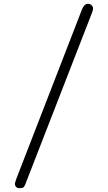

<svg xmlns="http://www.w3.org/2000/svg" viewBox="-20 -769 567 1007"><path d="M58 194 64 173 409 -717 412 -724Q415 -730 418 -735Q421 -740 427 -744.5Q433 -749 441 -749Q452 -749 460 -742Q468 -735 468 -723Q468 -716 464 -706.5Q460 -697 459 -693L118 184Q114 195 112.5 198.5Q111 202 107.5 208Q104 214 100 215.5Q96 217 90 217Q77 220 69 215Q58 208 58 194Z"/></svg>

Font: Coval
Style: ExtraLight
Weight: 250
Foundry: Context Ltd
Version: Version 001.000